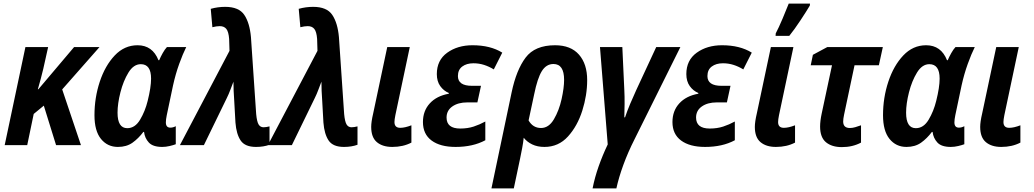

<svg xmlns="http://www.w3.org/2000/svg" viewBox="-20 -805 5734 1065"><path d="M131 0 167 -173 223 -219 291 0H429L325 -309L532 -544H391L193 -310H190Q198 -338 206 -367.5Q214 -397 220 -423L247 -544H121L6 0Z M775 -73H779Q783 -39 805.5 -14.5Q828 10 880 10Q900 10 921 5Q942 0 955 -5V-105Q940 -97 925 -97Q900 -97 900 -126Q900 -142 905 -166L940 -332Q954 -395 974 -450.5Q994 -506 1013 -544H906Q894 -531 882.5 -510.5Q871 -490 863 -471H859Q826 -554 743 -554Q670 -554 616.5 -497.5Q563 -441 533.5 -352Q504 -263 504 -166Q504 -79 540 -34.5Q576 10 634 10Q682 10 715 -13.5Q748 -37 775 -73ZM632 -180Q632 -230 648 -293Q664 -356 692.5 -402.5Q721 -449 761 -449Q818 -449 818 -369Q818 -321 799 -245Q785 -188 757 -141Q729 -94 686 -94Q632 -94 632 -180Z M1475 -2V-104Q1456 -99 1442 -99Q1424 -99 1414.5 -114.5Q1405 -130 1401 -172L1372 -599Q1365 -678 1335 -722.5Q1305 -767 1229 -767Q1188 -767 1149 -756L1158 -654Q1181 -660 1199 -660Q1223 -660 1235.5 -644.5Q1248 -629 1251 -589L1253 -523L978 0H1111L1238 -261Q1249 -283 1258 -307.5Q1267 -332 1275 -352Q1275 -329 1276 -301.5Q1277 -274 1279 -250L1286 -125Q1291 -61 1315 -25.5Q1339 10 1400 10Q1442 10 1475 -2Z M1963 -2V-104Q1944 -99 1930 -99Q1912 -99 1902.5 -114.5Q1893 -130 1889 -172L1860 -599Q1853 -678 1823 -722.5Q1793 -767 1717 -767Q1676 -767 1637 -756L1646 -654Q1669 -660 1687 -660Q1711 -660 1723.5 -644.5Q1736 -629 1739 -589L1741 -523L1466 0H1599L1726 -261Q1737 -283 1746 -307.5Q1755 -332 1763 -352Q1763 -329 1764 -301.5Q1765 -274 1767 -250L1774 -125Q1779 -61 1803 -25.5Q1827 10 1888 10Q1930 10 1963 -2Z M2262 -14V-110Q2226 -96 2200 -96Q2168 -96 2168 -128Q2168 -141 2173 -166L2253 -544H2128L2050 -176Q2039 -129 2039 -101Q2039 -43 2070.5 -16.5Q2102 10 2156 10Q2216 10 2262 -14Z M2672 -27V-131Q2641 -114 2607.5 -103Q2574 -92 2533 -92Q2457 -92 2457 -153Q2457 -192 2489 -214.5Q2521 -237 2572 -237H2628L2648 -329H2598Q2520 -329 2520 -383Q2520 -418 2544 -436Q2568 -454 2606 -454Q2637 -454 2665 -445Q2693 -436 2719 -420L2766 -513Q2700 -554 2601 -554Q2518 -554 2460.5 -512.5Q2403 -471 2403 -394Q2403 -354 2422 -327.5Q2441 -301 2470 -289L2469 -285Q2402 -273 2364 -231.5Q2326 -190 2326 -128Q2326 -61 2374 -25.5Q2422 10 2507 10Q2603 10 2672 -27Z M2912 -137 2943 -282Q2961 -371 2985.5 -410.5Q3010 -450 3050 -450Q3109 -450 3109 -362Q3109 -318 3095 -255Q3081 -192 3052.5 -143.5Q3024 -95 2981 -95Q2936 -95 2912 -137ZM2830 240 2865 74Q2871 45 2876.5 16Q2882 -13 2885 -41Q2903 -18 2932 -4Q2961 10 3000 10Q3078 10 3130.5 -48Q3183 -106 3210 -191.5Q3237 -277 3237 -361Q3237 -450 3191.5 -502Q3146 -554 3059 -554Q2947 -554 2895.5 -485.5Q2844 -417 2818 -293L2706 240Z M3399 240Q3412 180 3437.5 110Q3463 40 3500 -33L3754 -544H3620L3509 -305Q3492 -268 3475.5 -229Q3459 -190 3447 -154H3443Q3444 -186 3444.5 -228Q3445 -270 3443 -306L3432 -544H3308L3351 -4Q3322 57 3300.5 118Q3279 179 3267 240Z M4056 -27V-131Q4025 -114 3991.5 -103Q3958 -92 3917 -92Q3841 -92 3841 -153Q3841 -192 3873 -214.5Q3905 -237 3956 -237H4012L4032 -329H3982Q3904 -329 3904 -383Q3904 -418 3928 -436Q3952 -454 3990 -454Q4021 -454 4049 -445Q4077 -436 4103 -420L4150 -513Q4084 -554 3985 -554Q3902 -554 3844.5 -512.5Q3787 -471 3787 -394Q3787 -354 3806 -327.5Q3825 -301 3854 -289L3853 -285Q3786 -273 3748 -231.5Q3710 -190 3710 -128Q3710 -61 3758 -25.5Q3806 10 3891 10Q3987 10 4056 -27Z M4358 -606Q4387 -642 4420 -692Q4453 -742 4472 -774L4473 -785H4355Q4343 -754 4321 -702Q4299 -650 4283 -620L4282 -606ZM4390 -14V-110Q4354 -96 4328 -96Q4296 -96 4296 -128Q4296 -141 4301 -166L4381 -544H4256L4178 -176Q4167 -129 4167 -101Q4167 -43 4198.5 -16.5Q4230 10 4284 10Q4344 10 4390 -14Z M4756 -14V-110Q4739 -104 4724 -99.5Q4709 -95 4694 -95Q4657 -95 4657 -131Q4657 -145 4662 -169L4720 -443H4855L4877 -544H4569L4489 -501L4477 -443H4595L4538 -176Q4529 -134 4529 -103Q4529 -43 4561.5 -16Q4594 11 4650 11Q4709 11 4756 -14Z M5149 -73H5153Q5157 -39 5179.5 -14.5Q5202 10 5254 10Q5274 10 5295 5Q5316 0 5329 -5V-105Q5314 -97 5299 -97Q5274 -97 5274 -126Q5274 -142 5279 -166L5314 -332Q5328 -395 5348 -450.5Q5368 -506 5387 -544H5280Q5268 -531 5256.5 -510.5Q5245 -490 5237 -471H5233Q5200 -554 5117 -554Q5044 -554 4990.5 -497.5Q4937 -441 4907.5 -352Q4878 -263 4878 -166Q4878 -79 4914 -34.5Q4950 10 5008 10Q5056 10 5089 -13.5Q5122 -37 5149 -73ZM5006 -180Q5006 -230 5022 -293Q5038 -356 5066.5 -402.5Q5095 -449 5135 -449Q5192 -449 5192 -369Q5192 -321 5173 -245Q5159 -188 5131 -141Q5103 -94 5060 -94Q5006 -94 5006 -180Z M5640 -14V-110Q5604 -96 5578 -96Q5546 -96 5546 -128Q5546 -141 5551 -166L5631 -544H5506L5428 -176Q5417 -129 5417 -101Q5417 -43 5448.5 -16.5Q5480 10 5534 10Q5594 10 5640 -14Z"/></svg>

Font: Noto Sans UI SemiCondensed
Style: Bold Italic
Weight: 700
Width: 4
Designer: Monotype Design Team
Foundry: Monotype Imaging Inc.
Version: 1.001